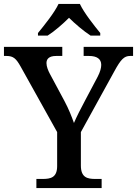

<svg xmlns="http://www.w3.org/2000/svg" viewBox="-23 -951 693 971"><path d="M169 -784V-771H218C253 -793 296 -831 326 -861C356 -831 401 -793 435 -771H484V-784C453 -822 402 -886 381 -931H273C252 -886 200 -822 169 -784ZM161 0H491V-46H459C419 -46 386 -53 386 -114V-283L555 -590C588 -651 605 -668 635 -668H650V-714H400V-668H427C467 -668 489 -653 489 -623C489 -608 484 -588 471 -563L409 -446C386 -403 364 -360 351 -329C340 -360 325 -399 303 -440L229 -578C221 -593 212 -614 212 -632C212 -652 224 -668 261 -668H292V-714H-3V-668H10C45 -668 59 -654 81 -615L266 -283V-111C266 -52 232 -46 192 -46H161Z"/></svg>

Font: Noto Serif Oriya Medium
Style: Regular
Weight: 500
Designer: David Williams
Foundry: Google LLC, David Williams
Version: Version 1.051